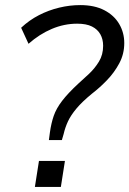

<svg xmlns="http://www.w3.org/2000/svg" viewBox="-20 -734 508 754"><path d="M172 -184 176 -214Q181 -250 191 -279Q201 -308 224 -338Q247 -368 288 -406Q307 -423 329.5 -444Q352 -465 368.5 -492Q385 -519 385 -554Q385 -580 374 -599.5Q363 -619 341 -630Q319 -641 283 -641Q232 -641 183.5 -620.5Q135 -600 92 -562L63 -625Q95 -655 133 -674.5Q171 -694 212.5 -704Q254 -714 295 -714Q351 -714 389.5 -694Q428 -674 448 -640Q468 -606 468 -565Q468 -522 448.5 -485.5Q429 -449 400 -419Q371 -389 341 -366Q302 -334 280 -307.5Q258 -281 247 -257.5Q236 -234 230 -208L223 -184ZM117 0 133 -102H235L219 0Z"/></svg>

Font: Nunito Sans 12pt ExtraLight 12pt
Style: Italic
Weight: 400
Italic angle: -9°
Version: Version 3.101;gftools[0.9.27]